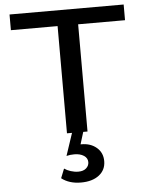

<svg xmlns="http://www.w3.org/2000/svg" viewBox="-61 -707 789 1024"><g transform="rotate(-5 333.5 -195.0)"><path d="M366 0 346 65H351Q400 65 432 92.5Q464 120 464 165Q464 212 428 240Q392 268 331 268Q268 268 227 236L247 186Q261 196 281.5 202.5Q302 209 322 209Q349 209 364 195.5Q379 182 379 163Q379 141 359 128Q339 115 308 115Q285 115 266 120L306 0H279V-574H29V-658H640V-574H389V0Z"/></g></svg>

Font: Ysabeau SC Semibold
Style: Regular
Weight: 600
Designer: Christian Thalmann (Catharsis Fonts)
Version: Version 0.003